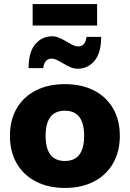

<svg xmlns="http://www.w3.org/2000/svg" viewBox="-20 -919 640 947"><path d="M29 -249Q29 -327 62.5 -384.5Q96 -442 157 -473Q218 -504 300 -504Q382 -504 443 -473Q504 -442 537.5 -384.5Q571 -327 571 -249Q571 -171 537.5 -113Q504 -55 443 -23.5Q382 8 300 8Q219 8 157.5 -23.5Q96 -55 62.5 -113Q29 -171 29 -249ZM395 -249Q395 -373 300 -373Q205 -373 205 -249Q205 -125 300 -125Q395 -125 395 -249ZM237 -740Q254 -740 270 -733.5Q286 -727 310 -713Q330 -701 342 -695.5Q354 -690 366 -690Q383 -690 393.5 -702Q404 -714 407 -737H479Q479 -658 446 -619Q413 -580 363 -580Q346 -580 330 -586.5Q314 -593 290 -607Q270 -619 258 -624.5Q246 -630 234 -630Q217 -630 206.5 -618Q196 -606 193 -583H121Q121 -662 154 -701Q187 -740 237 -740ZM141 -793V-899H459V-793Z"/></svg>

Font: wassup Sans
Style: Black
Weight: 900
Version: Version 2.001